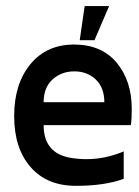

<svg xmlns="http://www.w3.org/2000/svg" viewBox="-20 -599 455 629"><path d="M337.4 -579.1 289.6 -467.3H241.2L257.3 -579.1ZM385.3 -13.2Q323.2 9.8 228.5 9.8Q133.8 9.8 80.1 -51.8Q26.4 -113.3 26.4 -218.8Q26.4 -324.2 79.6 -388.7Q132.8 -453.1 222.7 -453.1Q312.5 -453.1 362.3 -393.6Q411.6 -334 411.6 -242.7Q411.6 -207.5 408.7 -189H123Q123 -97.2 210.9 -82Q236.3 -77.6 262.7 -77.6Q325.7 -77.6 385.3 -103ZM321.8 -264.2Q321.8 -311.5 293.9 -338.4Q265.6 -365.2 223.6 -365.2Q181.6 -365.2 152.3 -338.9Q123 -312.5 123 -264.2Z"/></svg>

Font: Keraleeyam
Style: Regular
Weight: 400
Designer: Hussain K. H.
Foundry: Swathanthra Malayalam Computing(SMC) http://smc.org.in
Version: Version 3.0.0+20221109